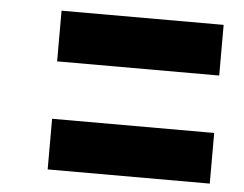

<svg xmlns="http://www.w3.org/2000/svg" viewBox="-42 -709 751 590"><g transform="rotate(5 333.5 -414.0)"><path d="M125 -325.5H625V-169.3H125ZM125 -658.9H625V-502.6H125Z"/></g></svg>

Font: Monoid
Style: Bold
Weight: 700
Width: 4
Designer: Andreas Larsen (@larsenwork)
Version: Version 0.61